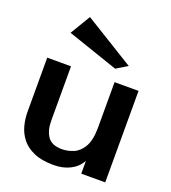

<svg xmlns="http://www.w3.org/2000/svg" viewBox="-141 -875 876 986"><g transform="rotate(20 297.5 -382.0)"><path d="M265 7Q199 7 156 -12Q113 -31 89 -62Q65 -93 55.5 -130Q46 -167 46 -204V-500H176V-204Q176 -150 198.5 -117Q221 -84 277 -84Q307 -84 338.5 -96.5Q370 -109 391.5 -144.5Q413 -180 414 -247V-500H545V0H414V-70Q394 -33 355 -13Q316 7 265 7ZM393 -566 115 -661 181 -771 454 -603Z"/></g></svg>

Font: Panamera
Style: Bold
Weight: 700
Designer: Bastien Sozeau
Foundry: NBR — Bastien Sozeau
Version: Version 3.002; ttfautohint (v1.8.4.7-5d5b);gftools[0.9.33]